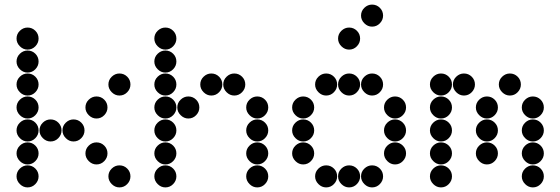

<svg xmlns="http://www.w3.org/2000/svg" viewBox="-20 -818 2440 836"><path d="M52 -650Q52 -631 66.5 -616.5Q81 -602 100 -602Q120 -602 134 -616.5Q148 -631 148 -650Q148 -670 134 -684Q120 -698 100 -698Q81 -698 66.5 -684Q52 -670 52 -650ZM52 -550Q52 -531 66.5 -516.5Q81 -502 100 -502Q120 -502 134 -516.5Q148 -531 148 -550Q148 -570 134 -584Q120 -598 100 -598Q81 -598 66.5 -584Q52 -570 52 -550ZM52 -450Q52 -431 66.5 -416.5Q81 -402 100 -402Q120 -402 134 -416.5Q148 -431 148 -450Q148 -470 134 -484Q120 -498 100 -498Q81 -498 66.5 -484Q52 -470 52 -450ZM452 -450Q452 -431 466.5 -416.5Q481 -402 500 -402Q520 -402 534 -416.5Q548 -431 548 -450Q548 -470 534 -484Q520 -498 500 -498Q481 -498 466.5 -484Q452 -470 452 -450ZM52 -350Q52 -331 66.5 -316.5Q81 -302 100 -302Q120 -302 134 -316.5Q148 -331 148 -350Q148 -370 134 -384Q120 -398 100 -398Q81 -398 66.5 -384Q52 -370 52 -350ZM352 -350Q352 -331 366.5 -316.5Q381 -302 400 -302Q420 -302 434 -316.5Q448 -331 448 -350Q448 -370 434 -384Q420 -398 400 -398Q381 -398 366.5 -384Q352 -370 352 -350ZM52 -250Q52 -231 66.5 -216.5Q81 -202 100 -202Q120 -202 134 -216.5Q148 -231 148 -250Q148 -270 134 -284Q120 -298 100 -298Q81 -298 66.5 -284Q52 -270 52 -250ZM152 -250Q152 -231 166.5 -216.5Q181 -202 200 -202Q220 -202 234 -216.5Q248 -231 248 -250Q248 -270 234 -284Q220 -298 200 -298Q181 -298 166.5 -284Q152 -270 152 -250ZM252 -250Q252 -231 266.5 -216.5Q281 -202 300 -202Q320 -202 334 -216.5Q348 -231 348 -250Q348 -270 334 -284Q320 -298 300 -298Q281 -298 266.5 -284Q252 -270 252 -250ZM52 -150Q52 -131 66.5 -116.5Q81 -102 100 -102Q120 -102 134 -116.5Q148 -131 148 -150Q148 -170 134 -184Q120 -198 100 -198Q81 -198 66.5 -184Q52 -170 52 -150ZM352 -150Q352 -131 366.5 -116.5Q381 -102 400 -102Q420 -102 434 -116.5Q448 -131 448 -150Q448 -170 434 -184Q420 -198 400 -198Q381 -198 366.5 -184Q352 -170 352 -150ZM52 -50Q52 -31 66.5 -16.5Q81 -2 100 -2Q120 -2 134 -16.5Q148 -31 148 -50Q148 -70 134 -84Q120 -98 100 -98Q81 -98 66.5 -84Q52 -70 52 -50ZM452 -50Q452 -31 466.5 -16.5Q481 -2 500 -2Q520 -2 534 -16.5Q548 -31 548 -50Q548 -70 534 -84Q520 -98 500 -98Q481 -98 466.5 -84Q452 -70 452 -50Z M652 -650Q652 -631 666.5 -616.5Q681 -602 700 -602Q720 -602 734 -616.5Q748 -631 748 -650Q748 -670 734 -684Q720 -698 700 -698Q681 -698 666.5 -684Q652 -670 652 -650ZM652 -550Q652 -531 666.5 -516.5Q681 -502 700 -502Q720 -502 734 -516.5Q748 -531 748 -550Q748 -570 734 -584Q720 -598 700 -598Q681 -598 666.5 -584Q652 -570 652 -550ZM652 -450Q652 -431 666.5 -416.5Q681 -402 700 -402Q720 -402 734 -416.5Q748 -431 748 -450Q748 -470 734 -484Q720 -498 700 -498Q681 -498 666.5 -484Q652 -470 652 -450ZM852 -450Q852 -431 866.5 -416.5Q881 -402 900 -402Q920 -402 934 -416.5Q948 -431 948 -450Q948 -470 934 -484Q920 -498 900 -498Q881 -498 866.5 -484Q852 -470 852 -450ZM952 -450Q952 -431 966.5 -416.5Q981 -402 1000 -402Q1020 -402 1034 -416.5Q1048 -431 1048 -450Q1048 -470 1034 -484Q1020 -498 1000 -498Q981 -498 966.5 -484Q952 -470 952 -450ZM652 -350Q652 -331 666.5 -316.5Q681 -302 700 -302Q720 -302 734 -316.5Q748 -331 748 -350Q748 -370 734 -384Q720 -398 700 -398Q681 -398 666.5 -384Q652 -370 652 -350ZM752 -350Q752 -331 766.5 -316.5Q781 -302 800 -302Q820 -302 834 -316.5Q848 -331 848 -350Q848 -370 834 -384Q820 -398 800 -398Q781 -398 766.5 -384Q752 -370 752 -350ZM1052 -350Q1052 -331 1066.5 -316.5Q1081 -302 1100 -302Q1120 -302 1134 -316.5Q1148 -331 1148 -350Q1148 -370 1134 -384Q1120 -398 1100 -398Q1081 -398 1066.5 -384Q1052 -370 1052 -350ZM652 -250Q652 -231 666.5 -216.5Q681 -202 700 -202Q720 -202 734 -216.5Q748 -231 748 -250Q748 -270 734 -284Q720 -298 700 -298Q681 -298 666.5 -284Q652 -270 652 -250ZM1052 -250Q1052 -231 1066.5 -216.5Q1081 -202 1100 -202Q1120 -202 1134 -216.5Q1148 -231 1148 -250Q1148 -270 1134 -284Q1120 -298 1100 -298Q1081 -298 1066.5 -284Q1052 -270 1052 -250ZM652 -150Q652 -131 666.5 -116.5Q681 -102 700 -102Q720 -102 734 -116.5Q748 -131 748 -150Q748 -170 734 -184Q720 -198 700 -198Q681 -198 666.5 -184Q652 -170 652 -150ZM1052 -150Q1052 -131 1066.5 -116.5Q1081 -102 1100 -102Q1120 -102 1134 -116.5Q1148 -131 1148 -150Q1148 -170 1134 -184Q1120 -198 1100 -198Q1081 -198 1066.5 -184Q1052 -170 1052 -150ZM652 -50Q652 -31 666.5 -16.5Q681 -2 700 -2Q720 -2 734 -16.5Q748 -31 748 -50Q748 -70 734 -84Q720 -98 700 -98Q681 -98 666.5 -84Q652 -70 652 -50ZM1052 -50Q1052 -31 1066.5 -16.5Q1081 -2 1100 -2Q1120 -2 1134 -16.5Q1148 -31 1148 -50Q1148 -70 1134 -84Q1120 -98 1100 -98Q1081 -98 1066.5 -84Q1052 -70 1052 -50Z M1352 -450Q1352 -431 1366.5 -416.5Q1381 -402 1400 -402Q1420 -402 1434 -416.5Q1448 -431 1448 -450Q1448 -470 1434 -484Q1420 -498 1400 -498Q1381 -498 1366.5 -484Q1352 -470 1352 -450ZM1452 -450Q1452 -431 1466.5 -416.5Q1481 -402 1500 -402Q1520 -402 1534 -416.5Q1548 -431 1548 -450Q1548 -470 1534 -484Q1520 -498 1500 -498Q1481 -498 1466.5 -484Q1452 -470 1452 -450ZM1552 -450Q1552 -431 1566.5 -416.5Q1581 -402 1600 -402Q1620 -402 1634 -416.5Q1648 -431 1648 -450Q1648 -470 1634 -484Q1620 -498 1600 -498Q1581 -498 1566.5 -484Q1552 -470 1552 -450ZM1252 -350Q1252 -331 1266.5 -316.5Q1281 -302 1300 -302Q1320 -302 1334 -316.5Q1348 -331 1348 -350Q1348 -370 1334 -384Q1320 -398 1300 -398Q1281 -398 1266.5 -384Q1252 -370 1252 -350ZM1652 -350Q1652 -331 1666.5 -316.5Q1681 -302 1700 -302Q1720 -302 1734 -316.5Q1748 -331 1748 -350Q1748 -370 1734 -384Q1720 -398 1700 -398Q1681 -398 1666.5 -384Q1652 -370 1652 -350ZM1252 -250Q1252 -231 1266.5 -216.5Q1281 -202 1300 -202Q1320 -202 1334 -216.5Q1348 -231 1348 -250Q1348 -270 1334 -284Q1320 -298 1300 -298Q1281 -298 1266.5 -284Q1252 -270 1252 -250ZM1652 -250Q1652 -231 1666.5 -216.5Q1681 -202 1700 -202Q1720 -202 1734 -216.5Q1748 -231 1748 -250Q1748 -270 1734 -284Q1720 -298 1700 -298Q1681 -298 1666.5 -284Q1652 -270 1652 -250ZM1252 -150Q1252 -131 1266.5 -116.5Q1281 -102 1300 -102Q1320 -102 1334 -116.5Q1348 -131 1348 -150Q1348 -170 1334 -184Q1320 -198 1300 -198Q1281 -198 1266.5 -184Q1252 -170 1252 -150ZM1652 -150Q1652 -131 1666.5 -116.5Q1681 -102 1700 -102Q1720 -102 1734 -116.5Q1748 -131 1748 -150Q1748 -170 1734 -184Q1720 -198 1700 -198Q1681 -198 1666.5 -184Q1652 -170 1652 -150ZM1352 -50Q1352 -31 1366.5 -16.5Q1381 -2 1400 -2Q1420 -2 1434 -16.5Q1448 -31 1448 -50Q1448 -70 1434 -84Q1420 -98 1400 -98Q1381 -98 1366.5 -84Q1352 -70 1352 -50ZM1452 -50Q1452 -31 1466.5 -16.5Q1481 -2 1500 -2Q1520 -2 1534 -16.5Q1548 -31 1548 -50Q1548 -70 1534 -84Q1520 -98 1500 -98Q1481 -98 1466.5 -84Q1452 -70 1452 -50ZM1552 -50Q1552 -31 1566.5 -16.5Q1581 -2 1600 -2Q1620 -2 1634 -16.5Q1648 -31 1648 -50Q1648 -70 1634 -84Q1620 -98 1600 -98Q1581 -98 1566.5 -84Q1552 -70 1552 -50ZM1552 -750Q1552 -731 1566.5 -716.5Q1581 -702 1600 -702Q1620 -702 1634 -716.5Q1648 -731 1648 -750Q1648 -770 1634 -784Q1620 -798 1600 -798Q1581 -798 1566.5 -784Q1552 -770 1552 -750ZM1452 -650Q1452 -631 1466.5 -616.5Q1481 -602 1500 -602Q1520 -602 1534 -616.5Q1548 -631 1548 -650Q1548 -670 1534 -684Q1520 -698 1500 -698Q1481 -698 1466.5 -684Q1452 -670 1452 -650Z M1852 -450Q1852 -431 1866.5 -416.5Q1881 -402 1900 -402Q1920 -402 1934 -416.5Q1948 -431 1948 -450Q1948 -470 1934 -484Q1920 -498 1900 -498Q1881 -498 1866.5 -484Q1852 -470 1852 -450ZM1952 -450Q1952 -431 1966.5 -416.5Q1981 -402 2000 -402Q2020 -402 2034 -416.5Q2048 -431 2048 -450Q2048 -470 2034 -484Q2020 -498 2000 -498Q1981 -498 1966.5 -484Q1952 -470 1952 -450ZM2152 -450Q2152 -431 2166.5 -416.5Q2181 -402 2200 -402Q2220 -402 2234 -416.5Q2248 -431 2248 -450Q2248 -470 2234 -484Q2220 -498 2200 -498Q2181 -498 2166.5 -484Q2152 -470 2152 -450ZM1852 -350Q1852 -331 1866.5 -316.5Q1881 -302 1900 -302Q1920 -302 1934 -316.5Q1948 -331 1948 -350Q1948 -370 1934 -384Q1920 -398 1900 -398Q1881 -398 1866.5 -384Q1852 -370 1852 -350ZM2052 -350Q2052 -331 2066.5 -316.5Q2081 -302 2100 -302Q2120 -302 2134 -316.5Q2148 -331 2148 -350Q2148 -370 2134 -384Q2120 -398 2100 -398Q2081 -398 2066.5 -384Q2052 -370 2052 -350ZM2252 -350Q2252 -331 2266.5 -316.5Q2281 -302 2300 -302Q2320 -302 2334 -316.5Q2348 -331 2348 -350Q2348 -370 2334 -384Q2320 -398 2300 -398Q2281 -398 2266.5 -384Q2252 -370 2252 -350ZM1852 -250Q1852 -231 1866.5 -216.5Q1881 -202 1900 -202Q1920 -202 1934 -216.5Q1948 -231 1948 -250Q1948 -270 1934 -284Q1920 -298 1900 -298Q1881 -298 1866.5 -284Q1852 -270 1852 -250ZM2052 -250Q2052 -231 2066.5 -216.5Q2081 -202 2100 -202Q2120 -202 2134 -216.5Q2148 -231 2148 -250Q2148 -270 2134 -284Q2120 -298 2100 -298Q2081 -298 2066.5 -284Q2052 -270 2052 -250ZM2252 -250Q2252 -231 2266.5 -216.5Q2281 -202 2300 -202Q2320 -202 2334 -216.5Q2348 -231 2348 -250Q2348 -270 2334 -284Q2320 -298 2300 -298Q2281 -298 2266.5 -284Q2252 -270 2252 -250ZM1852 -150Q1852 -131 1866.5 -116.5Q1881 -102 1900 -102Q1920 -102 1934 -116.5Q1948 -131 1948 -150Q1948 -170 1934 -184Q1920 -198 1900 -198Q1881 -198 1866.5 -184Q1852 -170 1852 -150ZM2052 -150Q2052 -131 2066.5 -116.5Q2081 -102 2100 -102Q2120 -102 2134 -116.5Q2148 -131 2148 -150Q2148 -170 2134 -184Q2120 -198 2100 -198Q2081 -198 2066.5 -184Q2052 -170 2052 -150ZM2252 -150Q2252 -131 2266.5 -116.5Q2281 -102 2300 -102Q2320 -102 2334 -116.5Q2348 -131 2348 -150Q2348 -170 2334 -184Q2320 -198 2300 -198Q2281 -198 2266.5 -184Q2252 -170 2252 -150ZM1852 -50Q1852 -31 1866.5 -16.5Q1881 -2 1900 -2Q1920 -2 1934 -16.5Q1948 -31 1948 -50Q1948 -70 1934 -84Q1920 -98 1900 -98Q1881 -98 1866.5 -84Q1852 -70 1852 -50ZM2252 -50Q2252 -31 2266.5 -16.5Q2281 -2 2300 -2Q2320 -2 2334 -16.5Q2348 -31 2348 -50Q2348 -70 2334 -84Q2320 -98 2300 -98Q2281 -98 2266.5 -84Q2252 -70 2252 -50Z"/></svg>

Font: Matrix Sans Print
Style: Regular
Weight: 400
Designer: Brad Neil
Version: Version 1.100